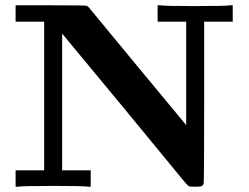

<svg xmlns="http://www.w3.org/2000/svg" viewBox="-20 -706 940 726"><path d="M314 0Q300 -3 181 -3Q62 -3 48 0H39V-62H147V-624H39V-686H171Q304 -686 308 -684Q312 -682 315 -679Q317 -676 500 -455Q683 -234 684 -233V-624H576V-686H585Q599 -683 718 -683Q837 -683 851 -686H860V-624H752V-319Q752 -15 750 -11Q747 -4 742 -2Q737 0 718 0Q698 0 694 -2Q691 -3 674 -23Q671 -27 437 -311L215 -579V-62H323V0Z"/></svg>

Font: KaTeX_Main
Style: Bold
Weight: 700
Version: Version 1.1; ttfautohint (v1.3)